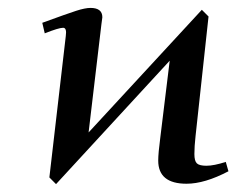

<svg xmlns="http://www.w3.org/2000/svg" viewBox="-20 -464 616 490"><path d="M87.9 -405.8Q151.9 -429.2 174.6 -436.5Q197.3 -443.8 210.9 -443.8Q241.2 -443.8 241.2 -419.9Q241.2 -418.9 238.8 -401.9L206.1 -126L495.1 -439L512.2 -421.9L479 -116.2Q476.1 -90.3 476.1 -70.8Q476.1 -53.2 482.4 -47.1Q488.8 -41 506.8 -41Q525.9 -41 556.2 -50.8L563 -26.9Q502.4 4.9 456.1 4.9Q383.8 4.9 383.8 -54.2Q383.8 -72.8 389.2 -113.8L413.1 -309.1L123 5.9L106 -11.2L147.9 -372.1Q150.9 -393.1 141.1 -393.1Q129.9 -393.1 94.2 -378.9Z"/></svg>

Font: Dehuti
Style: Bold-Italic
Weight: 700
Version: Version 1.2